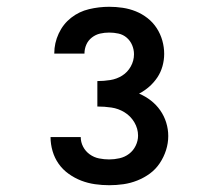

<svg xmlns="http://www.w3.org/2000/svg" viewBox="-20 -863 640 566"><path d="M302 -317Q281 -317 260 -320Q239 -323 219.5 -330.5Q200 -338 182.5 -350.5Q165 -363 153 -380Q141 -397 135 -417.5Q129 -438 129 -459H218Q218 -444 225 -430.5Q232 -417 244.5 -408Q257 -399 272 -396Q287 -393 302 -393Q317 -393 332.5 -396.5Q348 -400 360.5 -409.5Q373 -419 380 -433.5Q387 -448 387 -463Q387 -484 376 -502.5Q365 -521 347 -532Q329 -543 308.5 -546Q288 -549 267 -549V-624Q286 -624 305 -627Q324 -630 340 -640Q356 -650 365.5 -667Q375 -684 375 -703Q375 -717 369.5 -730Q364 -743 353.5 -752Q343 -761 329.5 -764Q316 -767 302 -767Q288 -767 275 -764Q262 -761 251 -752.5Q240 -744 234.5 -731.5Q229 -719 229 -705H140V-706Q140 -736 153 -764Q166 -792 189.5 -810.5Q213 -829 242.5 -836Q272 -843 302 -843Q322 -843 342 -840Q362 -837 380.5 -829.5Q399 -822 415 -809.5Q431 -797 442 -780Q453 -763 458.5 -743.5Q464 -724 464 -704Q464 -686 459 -668Q454 -650 444 -635Q434 -620 420.5 -608Q407 -596 390 -587Q409 -579 425 -566.5Q441 -554 452.5 -537.5Q464 -521 470 -501.5Q476 -482 476 -462Q476 -441 469.5 -420.5Q463 -400 451 -382Q439 -364 422 -351.5Q405 -339 385 -331Q365 -323 344 -320Q323 -317 302 -317Z"/></svg>

Font: Iosevka Plex Etoile
Style: Bold
Weight: 700
Designer: Belleve Invis
Foundry: Belleve Invis
Version: Version 25.1.1; ttfautohint (v1.8.4)